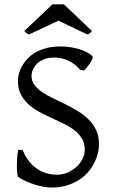

<svg xmlns="http://www.w3.org/2000/svg" viewBox="-20 -842 516 877"><path d="M432.1 -184.1Q432.1 -162.1 426.3 -139.2Q420.4 -116.2 408.4 -94Q396.5 -71.8 378.7 -52Q360.8 -32.2 336.7 -17.6Q312.5 -2.9 282 5.9Q251.5 14.6 214.8 14.6Q198.7 14.6 179.7 11.2Q160.6 7.8 140.6 1.7Q120.6 -4.4 100.8 -13.2Q81.1 -22 64 -33.2Q60.5 -35.2 58.8 -49.8Q57.1 -64.5 57.1 -84Q57.1 -104 58.6 -124.5Q60.1 -145 64 -158.2L84 -155.8Q95.2 -127 112.1 -106Q128.9 -85 149.4 -71Q169.9 -57.1 193.6 -50.5Q217.3 -43.9 242.2 -43.9Q264.2 -43.9 286.4 -53Q308.6 -62 326.7 -77.6Q344.7 -93.3 356 -114Q367.2 -134.8 367.2 -158.2Q367.2 -188 354 -209.5Q340.8 -231 319.3 -247.6Q297.9 -264.2 270.5 -277.3Q243.2 -290.5 214.6 -303.7Q186 -316.9 158.7 -331.5Q131.3 -346.2 109.9 -365.7Q88.4 -385.3 75.2 -410.9Q62 -436.5 62 -472.2Q62 -487.3 66.4 -504.9Q70.8 -522.5 80.6 -540Q90.3 -557.6 105.7 -574Q121.1 -590.3 142.8 -602.8Q164.6 -615.2 192.9 -622.6Q221.2 -629.9 256.8 -629.9Q278.8 -629.9 301 -626.5Q323.2 -623 342.5 -617.2Q361.8 -611.3 377.4 -603Q393.1 -594.7 401.9 -585Q405.3 -582 402.1 -573.5Q398.9 -564.9 392.3 -554.9Q385.7 -544.9 377.7 -535.2Q369.6 -525.4 363.8 -520L346.2 -522.9Q332.5 -539.1 317.6 -549.8Q302.7 -560.5 287.4 -567.1Q272 -573.7 256.8 -576.4Q241.7 -579.1 228 -579.1Q200.7 -579.1 181.2 -571.3Q161.6 -563.5 148.9 -551Q136.2 -538.6 130.1 -523.7Q124 -508.8 124 -495.1Q124 -472.2 137.2 -454.3Q150.4 -436.5 172.1 -421.6Q193.8 -406.7 221.4 -393.6Q249 -380.4 278.1 -366Q307.1 -351.6 334.7 -335Q362.3 -318.4 384 -296.9Q405.8 -275.4 418.9 -247.8Q432.1 -220.2 432.1 -184.1ZM399.9 -700.2Q394 -693.4 390.6 -690.2Q387.2 -687 378.9 -684.6L247.1 -747.6L112.8 -684.6Q108.9 -686 106.2 -687.3Q103.5 -688.5 101.3 -690.2Q99.1 -691.9 96.7 -694.3Q94.2 -696.8 90.8 -700.2L219.7 -822.3H272Z"/></svg>

Font: Akkhara
Style: Regular
Weight: 400
Designer: J. Victor Gaultney
Version: Version 1.00 June 13, 2006, initial release